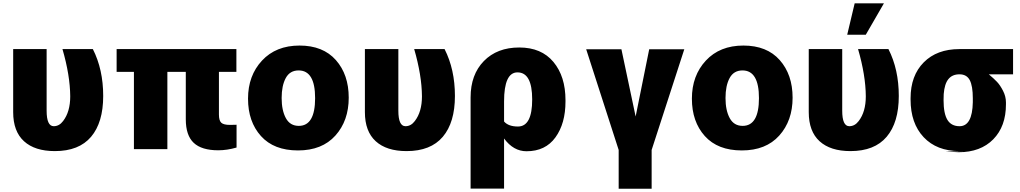

<svg xmlns="http://www.w3.org/2000/svg" viewBox="-20 -865 6162 1160"><path d="M59.6 -187.5V-568.4H261.7V-196.3Q261.7 -102.5 304.7 -102.5Q337.9 -102.5 361.3 -133.8Q404.3 -189.5 404.3 -283.2Q403.3 -410.2 357.4 -568.4H541Q603.5 -445.3 603.5 -285.2Q603.5 -125 530.3 -38.6Q457 47.9 311.5 47.9Q190.4 47.9 125 -11.7Q59.6 -71.3 59.6 -187.5Z M684.6 -430.7V-568.4H1408.2V-430.7H1302.7V-172.9Q1302.7 -136.7 1316.9 -123.5Q1331.1 -110.4 1369.1 -110.4L1409.2 -111.3V26.4Q1351.6 43 1298.8 43Q1198.2 43 1150.4 -2Q1102.5 -46.9 1102.5 -144.5V-430.7H991.2V36.1H789.1V-430.7Z M1556.6 -43Q1478.5 -129.9 1478.5 -269Q1478.5 -408.2 1563 -499Q1647.5 -589.8 1789.6 -589.8Q1931.6 -589.8 2009.3 -502Q2086.9 -414.1 2086.9 -274.9Q2086.9 -135.7 2006.3 -45.9Q1925.8 43.9 1780.3 43.9Q1634.8 43.9 1556.6 -43ZM1785.2 -104.5Q1883.8 -104.5 1883.8 -272Q1883.8 -439.5 1784.2 -439.5Q1731.4 -439.5 1706.5 -393.6Q1681.6 -347.7 1681.6 -272.9Q1681.6 -198.2 1707 -151.4Q1732.4 -104.5 1785.2 -104.5Z M2184.6 -187.5V-568.4H2386.7V-196.3Q2386.7 -102.5 2429.7 -102.5Q2462.9 -102.5 2486.3 -133.8Q2529.3 -189.5 2529.3 -283.2Q2528.3 -410.2 2482.4 -568.4H2666Q2728.5 -445.3 2728.5 -285.2Q2728.5 -125 2655.3 -38.6Q2582 47.9 2436.5 47.9Q2315.4 47.9 2250 -11.7Q2184.6 -71.3 2184.6 -187.5Z M2823.2 274.4V-276.4Q2823.2 -414.1 2903.3 -496.1Q2983.4 -578.1 3117.2 -578.1Q3251 -578.1 3323.7 -490.7Q3396.5 -403.3 3396.5 -259.8V-252Q3396.5 -119.1 3335.9 -35.2Q3275.4 48.8 3161.1 48.8Q3082 48.8 3025.4 -28.3V274.4ZM3025.4 -130.9Q3051.8 -100.6 3109.4 -100.6Q3195.3 -100.6 3195.3 -264.2Q3195.3 -427.7 3106.4 -427.7Q3025.4 -427.7 3025.4 -252Z M3521.5 -567.4H3734.4L3820.3 -161.1L3902.3 -567.4H4114.3L3917 41V275.4H3717.8V41Z M4238.3 -43Q4160.2 -129.9 4160.2 -269Q4160.2 -408.2 4244.6 -499Q4329.1 -589.8 4471.2 -589.8Q4613.3 -589.8 4690.9 -502Q4768.6 -414.1 4768.6 -274.9Q4768.6 -135.7 4688 -45.9Q4607.4 43.9 4461.9 43.9Q4316.4 43.9 4238.3 -43ZM4466.8 -104.5Q4565.4 -104.5 4565.4 -272Q4565.4 -439.5 4465.8 -439.5Q4413.1 -439.5 4388.2 -393.6Q4363.3 -347.7 4363.3 -272.9Q4363.3 -198.2 4388.7 -151.4Q4414.1 -104.5 4466.8 -104.5Z M4866.2 -187.5V-568.4H5068.4V-196.3Q5068.4 -102.5 5111.3 -102.5Q5144.5 -102.5 5168 -133.8Q5210.9 -189.5 5210.9 -283.2Q5210 -410.2 5164.1 -568.4H5347.7Q5410.2 -445.3 5410.2 -285.2Q5410.2 -125 5336.9 -38.6Q5263.7 47.9 5118.2 47.9Q4997.1 47.9 4931.6 -11.7Q4866.2 -71.3 4866.2 -187.5ZM5098.6 -655.3 5143.6 -844.7H5320.3L5210.9 -655.3Z M5481.4 -263.7V-271.5Q5481.4 -408.2 5561 -488.3Q5640.6 -568.4 5776.4 -568.4H6100.6V-416H5954.1Q5984.4 -390.6 6003.4 -370.6Q6022.5 -350.6 6040 -316.4Q6057.6 -282.2 6057.6 -246.1V-234.4Q6057.6 -101.6 5981 -23.4Q5904.3 54.7 5771.5 54.7L5752.9 53.7Q5693.4 52.7 5693.4 51.8Q5693.4 50.8 5760.7 48.8L5829.1 47.9H5777.3Q5639.6 47.9 5560.5 -36.1Q5481.4 -120.1 5481.4 -263.7ZM5680.7 -259.8Q5680.7 -178.7 5704.1 -140.6Q5727.5 -102.5 5777.3 -102.5Q5854.5 -102.5 5857.4 -247.1V-271.5Q5857.4 -345.7 5838.9 -380.9Q5820.3 -416 5776.9 -416Q5733.4 -416 5710 -387.2Q5686.5 -358.4 5681.6 -296.9Z"/></svg>

Font: GenEi M Gothic v2 Black
Style: Regular
Weight: 900
Version: Version 2.0